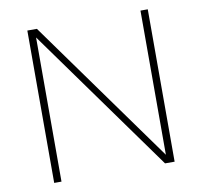

<svg xmlns="http://www.w3.org/2000/svg" viewBox="-76 -749 871 829"><g transform="rotate(-10 360.0 -334.0)"><path d="M96 0V-668H138L592 -36V-668H624V0H582L128 -632V0Z"/></g></svg>

Font: Gantari Thin
Style: Regular
Weight: 250
Designer: Anugrah Pasau
Foundry: Lafontype
Version: Version 1.000